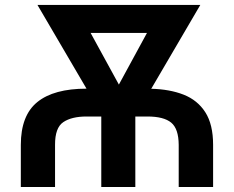

<svg xmlns="http://www.w3.org/2000/svg" viewBox="-20 -747 934 767"><path d="M199.9 0H63.2V-168.3Q63.2 -285.9 129.1 -339.3Q195 -392.8 325.6 -392.8L129.6 -727.3H780.2L584.2 -392.4Q658 -390.6 713.6 -368.8Q769.2 -346.9 800.2 -298.5Q831.3 -250 831.3 -168.3V0H693.9V-168.3Q693.5 -232.6 663.9 -257.1Q634.2 -281.6 568.9 -281.6H520.6V0H384.6V-281.6H326Q266.3 -281.6 233 -259.2Q199.6 -236.9 199.9 -168.3ZM454.9 -409.1 567.1 -615.4H342Z"/></svg>

Font: Inter Zeller Semi Bold
Style: Regular
Weight: 600
Designer: Rasmus Andersson; Joe Bland
Foundry: zeller
Version: Version 3.015;git-dec3a8cb1